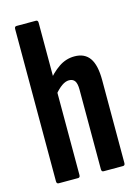

<svg xmlns="http://www.w3.org/2000/svg" viewBox="-107 -744 584 805"><g transform="rotate(-15 185.5 -341.5)"><path d="M241 0Q232 0 232 -11V-357Q232 -383 224 -394.5Q216 -406 199 -406Q184 -406 167.5 -394.5Q151 -383 134 -362L120 -419Q147 -454 178.5 -475.5Q210 -497 247 -497Q291 -497 312.5 -466.5Q334 -436 334 -371V-11Q334 0 325 0ZM46 0Q37 0 37 -11V-672Q37 -683 46 -683H130Q139 -683 139 -672V-11Q139 0 130 0Z"/></g></svg>

Font: Sofia Sans Extra Condensed
Style: Bold
Weight: 700
Designer: Botio Nikoltchev, Ani Petrova
Foundry: lettersoup
Version: Version 4.101